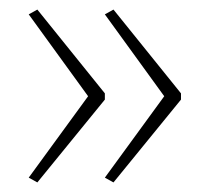

<svg xmlns="http://www.w3.org/2000/svg" viewBox="-20 -479 437 401"><path d="M358 -271V-284L217 -459L199 -449L323 -278L199 -108L217 -98ZM199 -271V-284L58 -459L40 -449L164 -278L40 -108L58 -98Z"/></svg>

Font: Noto Sans Armenian ExtraCondensed Thin
Style: Regular
Weight: 100
Width: 2
Designer: Monotype Design Team
Foundry: Monotype Imaging Inc.
Version: Version 2.008